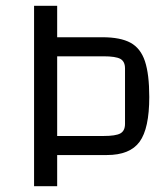

<svg xmlns="http://www.w3.org/2000/svg" viewBox="-20 -645 558 665"><path d="M335 -516Q397 -516 432 -497Q467 -478 482 -433Q497 -388 497 -309Q497 -200 463.5 -154Q430 -108 350 -108H178V0H98V-625H178V-516ZM413 -216V-408Q413 -432 397 -441Q381 -450 338 -450H178V-174H338Q381 -174 397 -183Q413 -192 413 -216Z"/></svg>

Font: Changa ExtraLight Light
Style: Regular
Weight: 300
Version: Version 3.002; ttfautohint (v1.8.2)